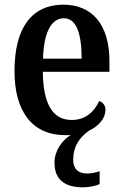

<svg xmlns="http://www.w3.org/2000/svg" viewBox="-20 -568 526 821"><path d="M336 233C355 233 389 228 406 219V164C386 171 368 174 352 174C317 174 293 156 293 116C293 60 316 24 360 -9C405 -29 431 -65 431 -98C431 -118 419 -131 404 -136C384 -92 347 -55 287 -55C207 -55 165 -119 163 -261H448V-306C448 -464 373 -548 251 -548C118 -548 42 -452 42 -264C42 -91 118 10 260 10C268 10 276 10 283 9C245 32 213 77 213 127C213 201 257 233 336 233ZM329 -317H164C167 -428 199 -490 253 -490C308 -490 329 -422 329 -317Z"/></svg>

Font: Noto Serif Ethiopic Condensed SemiBold
Style: Regular
Weight: 600
Width: 3
Designer: Monotype Design Team
Foundry: Monotype Imaging Inc.
Version: Version 2.102